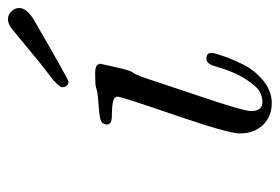

<svg xmlns="http://www.w3.org/2000/svg" viewBox="-130 -561 702 482"><g transform="rotate(-90 221.0 -320.0)"><path d="M127 -68.8Q127 -97.7 173.1 -231.9Q219.2 -366.2 219.2 -375Q219.2 -384.8 206.1 -387.5Q192.9 -390.1 176 -390.1Q159.2 -390.1 154.8 -393.1Q145 -399.9 152.8 -413.1Q156.7 -418 166.3 -419.9Q175.8 -421.9 196.3 -423.3Q216.8 -424.8 231 -426.8Q235.8 -427.7 239.5 -429Q243.2 -430.2 245.1 -430.7Q247.1 -431.2 254.2 -431.6Q261.2 -432.1 274.9 -432.1H278.8Q301.8 -432.1 301.8 -418.9Q301.8 -417 290 -366.2Q286.1 -350.1 283.4 -344Q280.8 -337.9 279.8 -337.4Q278.8 -336.9 274.9 -328.9Q271 -320.8 265.1 -303.2Q246.1 -246.1 220.2 -168.9Q183.1 -59.1 183.1 -41Q183.1 -12.2 206.1 -12.2Q218.3 -12.2 231.2 -18.6Q244.1 -24.9 263.2 -54Q282.2 -83 295.9 -131.8Q301.8 -152.8 314.9 -152.8Q329.1 -152.8 329.1 -140.1Q329.1 -133.3 321.5 -111.1Q314 -88.9 300 -60.5Q286.1 -32.2 260 -10.5Q233.9 11.2 203.1 11.2Q168.9 11.2 147.9 -11.2Q127 -33.7 127 -68.8ZM243.2 -514.2V-515.1Q243.2 -521 260.7 -537.1Q269.5 -543.9 304.2 -570.8Q351.1 -609.9 387.2 -639.2Q401.4 -651.4 414.1 -650.9Q425.3 -650.9 433.6 -642.3Q441.9 -633.8 441.9 -623Q441.9 -604 412.1 -585.9Q262.2 -499 256.8 -499Q251 -499 247.1 -503.4Q243.2 -507.8 243.2 -514.2Z"/></g></svg>

Font: CMU Classical Serif
Style: Italic
Weight: 500
Italic angle: -14.04°
Version: Version 0.7.0